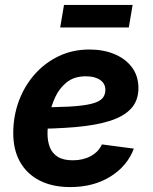

<svg xmlns="http://www.w3.org/2000/svg" viewBox="-20 -759 630 791"><path d="M269.4 11.7Q196.7 11.7 144 -14.9Q91.3 -41.5 62.9 -91.4Q34.6 -141.2 34.6 -210.9Q34.6 -280 57.4 -342.1Q80.2 -404.1 122.1 -451.9Q164.1 -499.8 221.6 -527.4Q279.1 -555 348.5 -555Q406.2 -555 451.9 -535.9Q497.5 -516.8 523.9 -481.2Q550.3 -445.7 550.3 -396Q550.3 -345.1 520.5 -312.3Q490.8 -279.4 432.7 -261Q374.6 -242.6 289.6 -235.3Q204.6 -228 94 -228L109.2 -316.6Q202.7 -316.6 262.4 -319.7Q322.1 -322.9 355.1 -331Q388.1 -339.1 401.1 -353.2Q414.1 -367.2 414.1 -388.8Q414.1 -414.7 392.5 -429.7Q370.8 -444.7 333.4 -444.7Q285.6 -444.7 254.8 -419.9Q224 -395.2 206.9 -357.5Q189.7 -319.8 182.7 -279.7Q175.7 -239.5 175.7 -208.5Q175.7 -177.4 185.3 -152.4Q195 -127.5 217.9 -113Q240.8 -98.6 280 -98.6Q322 -98.6 354 -115.9Q385.9 -133.2 399.8 -164.1L531.4 -146.7Q504.6 -75.1 435 -31.7Q365.5 11.7 269.4 11.7ZM526.3 -738.8 510.7 -645.8H228L243.7 -738.8Z"/></svg>

Font: Adwaita Sans
Style: Italic
Weight: 400
Italic angle: -9.39999°
Designer: Rasmus Andersson
Foundry: rsms
Version: Version 4.001;git-9221beed3